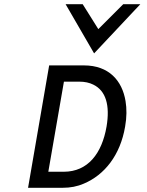

<svg xmlns="http://www.w3.org/2000/svg" viewBox="-20 -890 695 910"><path d="M426 -637 645 -870H564L446 -752L372 -870H291ZM378 -20C475 -61 550 -154 573 -290C581 -335 581 -375 575 -411C559 -508 496 -580 378 -580H213L113 0H278C313 0 346 -6 378 -20ZM209 -76 283 -503H356C382 -503 404 -498 422 -489C482 -460 502 -391 485 -290C463 -163 397 -76 282 -76Z"/></svg>

Font: Charger Monospace
Style: Regular
Weight: 400
Designer: Jasper
Foundry: Cannot Into Space Fonts
Version: Version 0.980